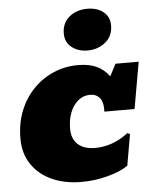

<svg xmlns="http://www.w3.org/2000/svg" viewBox="-55 -835 712 890"><g transform="rotate(-5 300.5 -390.5)"><path d="M288.6 8.8Q210.4 8.8 150.6 -18.6Q90.8 -45.9 57.1 -96.2Q23.4 -146.5 23.4 -215.3Q23.4 -287.6 47.1 -345.9Q70.8 -404.3 112.1 -446Q153.3 -487.8 206.3 -510Q259.3 -532.2 318.4 -532.2Q370.1 -532.2 404.8 -516.1Q439.5 -500 463.4 -467.3L492.7 -523.4H600.6L562.5 -306.6H421.9Q424.3 -348.6 408.2 -369.4Q392.1 -390.1 362.8 -390.1Q316.9 -390.1 286.9 -348.4Q256.8 -306.6 256.8 -240.2Q256.8 -194.3 284.9 -168.5Q313 -142.6 365.7 -142.6Q404.3 -142.6 443.6 -156.2Q482.9 -169.9 519.5 -198.2L531.2 -192.4L505.9 -47.4Q470.2 -22.9 410.9 -7.1Q351.6 8.8 288.6 8.8ZM369.1 -595.7Q326.2 -595.7 296.1 -619.1Q266.1 -642.6 266.1 -683.6Q266.1 -731.9 300 -760.3Q334 -788.6 384.3 -788.6Q430.2 -788.6 459 -765.4Q487.8 -742.2 487.8 -702.6Q487.8 -652.8 452.9 -624.3Q418 -595.7 369.1 -595.7Z"/></g></svg>

Font: Bevan
Style: Italic
Weight: 400
Italic angle: -10°
Designer: Vernon Adams
Foundry: Vernon Adams
Version: Version 2.100; ttfautohint (v1.8.3)